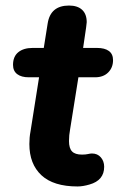

<svg xmlns="http://www.w3.org/2000/svg" viewBox="-20 -663 443 693"><path d="M86 -143Q86 -167 90 -188L121 -384H84Q57 -384 42 -395.5Q27 -407 27 -429Q27 -459 46 -474.5Q65 -490 98 -490H138L152 -578Q162 -643 229 -643Q260 -643 276.5 -627.5Q293 -612 293 -583Q292 -574 291 -565L280 -490H330Q358 -490 373 -479Q388 -468 388 -446Q388 -419 370.5 -401.5Q353 -384 323 -384H263L233 -196Q229 -175 229 -154Q229 -128 240 -116.5Q251 -105 276 -105Q289 -105 297.5 -107Q306 -109 312 -109Q332 -109 344 -95Q356 -81 356 -61Q356 -12 303 3Q279 10 260 10Q173 10 129.5 -30.5Q86 -71 86 -143Z"/></svg>

Font: SN Pro Bold
Style: Bold Italic
Weight: 700
Italic angle: -9°
Designer: Tobias Whetton
Foundry: Supernotes
Version: Version 1.003